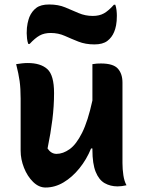

<svg xmlns="http://www.w3.org/2000/svg" viewBox="-20 -826 640 856"><path d="M104 -545Q161 -545 191 -518Q221 -491 221 -411Q221 -353 213.5 -292.5Q206 -232 192 -164Q208 -140 232 -140Q261 -140 290.5 -161Q320 -182 346 -234Q372 -286 392 -378V-540Q404 -542 412 -542.5Q420 -543 430 -543Q485 -543 505.5 -520Q526 -497 526 -458V-99Q526 -72 530 -45Q534 -18 544 0Q522 5 504 5Q472 5 446.5 -9.5Q421 -24 406.5 -60Q392 -96 392 -158V-164H386Q366 -115 334 -75.5Q302 -36 263.5 -13Q225 10 183 10Q153 10 127.5 -15Q102 -40 87 -78Q72 -116 72 -154V-386Q72 -432 67.5 -464.5Q63 -497 52 -540Q66 -542 78 -543.5Q90 -545 104 -545ZM394 -755Q423 -755 443.5 -766.5Q464 -778 488 -805H494Q498 -794 499.5 -780.5Q501 -767 501 -756Q501 -731 497.5 -713Q494 -695 489 -684Q479 -659 458.5 -643.5Q438 -628 401 -628Q361 -628 329.5 -640.5Q298 -653 269 -666Q240 -679 206 -679Q177 -679 156.5 -667.5Q136 -656 112 -630H106Q102 -641 100.5 -654.5Q99 -668 99 -678Q99 -704 103 -722Q107 -740 111 -750Q122 -776 142 -791Q162 -806 199 -806Q240 -806 271 -793Q302 -780 331 -767.5Q360 -755 394 -755Z"/></svg>

Font: Recursive Sn Csl St
Style: Bold
Weight: 700
Version: Version 1.079;hotconv 1.0.112;makeotfexe 2.5.65598; ttfautoh